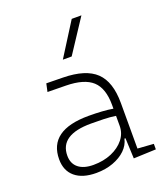

<svg xmlns="http://www.w3.org/2000/svg" viewBox="-146 -897 877 1008"><g transform="rotate(-20 293.0 -392.5)"><path d="M428.7 4.9 423.8 -109.4H418Q410.6 -75.2 383.1 -48.3Q355.5 -21.5 313 -5.9Q270.5 9.8 218.8 9.8Q142.1 9.8 100.3 -25.4Q58.6 -60.5 58.6 -124Q58.6 -286.1 282.2 -286.1Q320.3 -286.1 355.2 -283.9Q390.1 -281.7 417.5 -276.9V-297.9Q417.5 -391.1 371.8 -432.9Q326.2 -474.6 224.6 -476.1L122.1 -477.5L131.8 -522.5L224.6 -521Q350.6 -519 407.5 -464.6Q464.4 -410.2 464.4 -291.5V-37.1L553.7 -30.8V0ZM417.5 -236.8Q386.7 -241.7 349.9 -242.7Q313 -243.7 279.8 -243.7Q105.5 -243.7 105.5 -127.4Q105.5 -83 135.3 -59.1Q165 -35.2 218.8 -35.2Q275.4 -35.2 320.3 -54.4Q365.2 -73.7 391.4 -106.7Q417.5 -139.6 417.5 -181.2ZM255.9 -609.4 373 -794.9H427.2L305.2 -609.4Z"/></g></svg>

Font: Cascadia Code NF ExtraLight
Style: Regular
Weight: 200
Monospace: yes
Designer: Aaron Bell
Foundry: Saja Typeworks
Version: Version 2404.023; ttfautohint (v1.8.4)